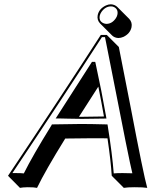

<svg xmlns="http://www.w3.org/2000/svg" viewBox="-20 -822 729 901"><path d="M438.5 -751Q444.8 -781.2 477.1 -796.4Q488.8 -801.8 500.5 -801.8Q518.1 -800.8 529.8 -790L586.4 -733.4Q601.6 -716.8 597.2 -694.3Q590.8 -664.1 559.1 -648.9Q546.9 -643.6 535.2 -643.6Q517.6 -644.5 506.3 -655.3L449.7 -711.9Q434.1 -728.5 438.5 -751ZM286.1 -171.9Q192.9 -21.5 153.8 59.6Q141.6 56.6 109.4 56.6Q85.9 57.1 73.7 59.6L17.6 2.9Q265.1 -366.7 453.1 -658.2H481L537.6 -601.6Q554.7 -518.1 593.3 -317.9Q653.3 -2.9 670.9 59.6Q653.8 56.6 611.3 56.6Q578.1 56.6 561 59.6L504.4 2.9Q500 -67.4 484.4 -172.9Q444.8 -173.3 415.5 -173.3Q356.4 -173.3 286.1 -171.9ZM350.6 -273.9Q356.9 -273.9 363.3 -273.9Q406.2 -273.9 467.8 -275.4Q456.1 -342.8 441.4 -415.5Q380.4 -320.3 350.6 -273.9ZM419.4 -519Q418.9 -520.5 418.9 -522H417ZM477.5 -277.3 479.5 -265.6H468.3Q405.8 -264.2 363.3 -264.2Q346.2 -264.2 303.2 -265.1Q272 -265.6 259.3 -266.1H241.2L251 -281.2Q281.7 -330.1 408.7 -527.3L411.6 -531.7H426.8L428.7 -523.9Q457.5 -392.1 477.5 -277.3ZM221.2 -233.4 223.6 -238.3H229.5Q301.8 -239.7 358.9 -240.2Q406.2 -240.2 476.1 -238.3H484.4L485.8 -230Q506.8 -99.1 513.7 -8.3Q528.8 -9.8 555.2 -9.8Q585.4 -9.8 601.1 -8.8Q586.9 -64 502.9 -495.1Q484.9 -586.9 472.7 -647.9H458.5Q274.9 -363.8 38.1 -9.8Q44.9 -9.8 53.2 -9.8Q79.6 -9.8 91.8 -8.3Q132.3 -89.8 221.2 -233.4ZM448.2 -749Q442.9 -723.6 464.8 -713.4Q468.8 -711.9 472.2 -710.9Q475.6 -710 479 -710Q505.9 -710 523.9 -736.8Q529.3 -745.1 530.8 -752.9Q536.1 -778.3 514.6 -789.1Q510.7 -790.5 507.3 -791.5Q503.4 -792 500.5 -792Q474.6 -792 456.1 -766.1Q450.2 -757.3 448.2 -749Z"/></svg>

Font: Linux Biolinum Shadow O
Style: Italic
Weight: 400
Italic angle: -12°
Designer: Philipp H. Poll
Foundry: Philipp H. Poll
Version: Version 0.6.2